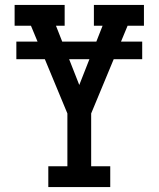

<svg xmlns="http://www.w3.org/2000/svg" viewBox="-20 -755 640 775"><path d="M175 0V-84H252V-297L105 -651H39V-735H241V-651H206L300 -412L394 -651H359V-735H561V-651H495L348 -297V-84H425V0ZM554 -516H46V-587H554Z"/></svg>

Font: Iosevka HT Medium Extended
Style: Regular
Weight: 500
Width: 7
Monospace: yes
Designer: Belleve Invis
Foundry: Belleve Invis
Version: Version 32.3.0; ttfautohint (v1.8.4)